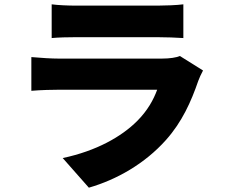

<svg xmlns="http://www.w3.org/2000/svg" viewBox="-20 -800 1040 888"><path d="M219 -780V-624C249 -627 297 -628 331 -628C393 -628 653 -628 708 -628C746 -628 800 -626 828 -624V-780C799 -776 742 -774 710 -774C653 -774 399 -774 331 -774C296 -774 247 -776 219 -780ZM919 -474 812 -541C796 -534 766 -529 728 -529C650 -529 331 -529 252 -529C218 -529 171 -532 125 -536V-380C170 -384 227 -385 252 -385C358 -385 656 -385 707 -385C690 -339 663 -289 614 -240C542 -168 426 -102 270 -69L391 68C519 31 649 -42 748 -153C822 -236 864 -330 897 -426C901 -438 911 -459 919 -474Z"/></svg>

Font: ChiuKong Gothic MN Heavy
Style: Regular
Weight: 900
Designer: Ryoko NISHIZUKA 西塚涼子 (kana, bopomofo & ideographs); Paul D. Hunt (Latin, Greek & Cyrillic); Sandoll Communications 산돌커뮤니
Foundry: Adobe
Version: Version 1.300